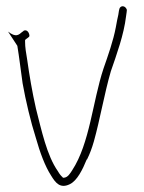

<svg xmlns="http://www.w3.org/2000/svg" viewBox="-20 -592 466 620"><path d="M36 -444C42 -408 47 -365 53 -323C63 -267 79 -199 96 -146C109 -100 125 -56 145 -25C159 -2 174 18 205 3C229 -8 247 -45 260 -77H261C270 -95 277 -114 283 -135C303 -206 317 -290 338 -362C357 -417 380 -480 387 -539L389 -553C390 -559 390 -561 388 -564C383 -573 373 -574 368 -568C366 -566 365 -562 364 -557L362 -544C360 -535 357 -522 354 -504C346 -461 329 -413 314 -370C279 -264 270 -129 213 -42C207 -33 199 -18 185 -18H183L182 -20C178 -23 172 -30 167 -39C131 -90 114 -172 96 -242C84 -295 75 -348 68 -398C64 -422 61 -439 61 -457V-463C66 -468 75 -472 75 -476C75 -485 69 -494 62 -494C58 -494 56 -493 54 -490C54 -490 53 -490 53 -490C40 -479 32 -470 6 -490Z"/></svg>

Font: Stray Cat
Style: Lt
Weight: 300
Version: Version 1.0